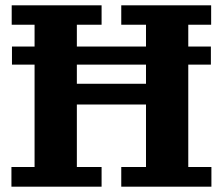

<svg xmlns="http://www.w3.org/2000/svg" viewBox="-20 -702 837 722"><path d="M23 0V-74H110V-609H24V-682H362V-609H269V-74H362V0ZM436 0V-74H529V-609H436V-682H774V-609H688V-74H775V0ZM269 -309V-387H529V-309ZM25 -459V-527H773V-459Z"/></svg>

Font: Montagu Slab 144pt SemiBold
Style: Regular
Weight: 600
Version: Version 1.000